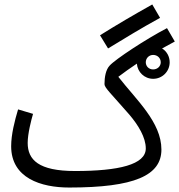

<svg xmlns="http://www.w3.org/2000/svg" viewBox="-20 -819 803 860"><path d="M464 -602C540 -648 609 -691 697 -739L662 -799C573 -749 508 -711 428 -661ZM290 21C582 21 703 -33 703 -149C703 -272 590 -372 510 -475C535 -494 563 -514 593 -534C596 -496 627 -466 666 -466C707 -466 740 -499 740 -540C740 -566 727 -589 706 -602C724 -612 743 -622 763 -633L728 -693C634 -644 497 -554 471 -525C454 -507 448 -474 448 -442C448 -426 478 -399 559 -306C600 -258 633 -203 633 -154C633 -82 513 -53 316 -53C153 -53 104 -103 104 -179C104 -220 120 -282 128 -309L61 -329C46 -279 30 -217 30 -164C30 -21 164 21 290 21ZM666 -508C647 -508 633 -522 633 -540C633 -558 647 -573 666 -573C685 -573 700 -559 700 -540C700 -522 685 -508 666 -508Z"/></svg>

Font: Noto Sans Arabic ExtCond
Style: Regular
Weight: 400
Width: 2
Designer: Monotype Design Team, Nadine Chahine, Nizar Qandah and Khaled Hosny
Foundry: Monotype Imaging Inc.
Version: Version 2.012